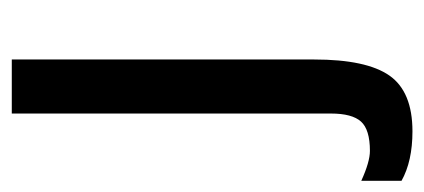

<svg xmlns="http://www.w3.org/2000/svg" viewBox="-256 -330 737 334"><g transform="rotate(-90 113.0 -162.5)"><path d="M177 -511V15Q177 106 149 146Q121 186 52 186Q0 186 -34 167V97Q-1 112 18 112Q55 112 69 96.5Q83 81 83 44V-511Z"/></g></svg>

Font: Chivo
Style: Regular
Weight: 400
Designer: Hector Gatti
Foundry: Omnibus-Type
Version: Version 1.007;PS 001.007;hotconv 1.0.88;makeotf.lib2.5.64775